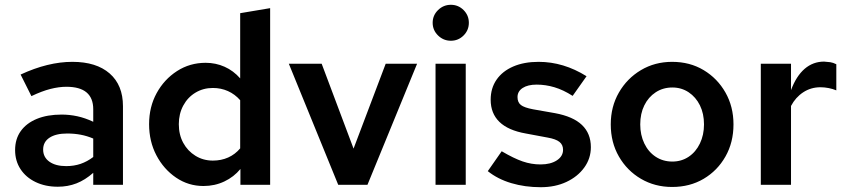

<svg xmlns="http://www.w3.org/2000/svg" viewBox="-20 -771 3531 801"><path d="M221 8Q169 8 128.5 -11.5Q88 -31 65.5 -65.5Q43 -100 43 -145Q43 -191 66.5 -224Q90 -257 133.5 -275Q177 -293 237 -293Q270 -293 302.5 -286Q335 -279 369 -263V-315Q369 -362 341 -385.5Q313 -409 257 -409Q226 -409 190.5 -400Q155 -391 111 -370L66 -460Q180 -513 282 -513Q382 -513 437.5 -464.5Q493 -416 493 -328V0H369V-50Q335 -20 299 -6Q263 8 221 8ZM160 -147Q160 -115 186 -96.5Q212 -78 256 -78Q289 -78 316.5 -87.5Q344 -97 369 -116V-193Q343 -204 316.5 -209Q290 -214 260 -214Q213 -214 186.5 -196.5Q160 -179 160 -147Z M829 5Q766 5 714.5 -30Q663 -65 632.5 -123Q602 -181 602 -253Q602 -325 633.5 -382.5Q665 -440 718.5 -474.5Q772 -509 838 -509Q880 -509 917 -492.5Q954 -476 982 -444V-716L1107 -737V0H983V-66Q956 -33 916 -14Q876 5 829 5ZM868 -101Q903 -101 932 -114Q961 -127 982 -152V-353Q960 -378 931 -391Q902 -404 868 -404Q828 -404 795.5 -384.5Q763 -365 744.5 -330.5Q726 -296 726 -253Q726 -209 744.5 -175Q763 -141 795.5 -121Q828 -101 868 -101Z M1391 0 1185 -505H1322L1455 -151L1589 -505H1720L1513 0Z M1797 0V-505H1923V0ZM1861 -601Q1830 -601 1807.5 -623Q1785 -645 1785 -676Q1785 -707 1807.5 -729Q1830 -751 1861 -751Q1892 -751 1914 -729Q1936 -707 1936 -676Q1936 -645 1914 -623Q1892 -601 1861 -601Z M2236 10Q2170 10 2113 -7Q2056 -24 2015 -57L2073 -140Q2124 -110 2160.5 -97.5Q2197 -85 2235 -85Q2277 -85 2303 -102Q2329 -119 2329 -146Q2329 -167 2314 -179Q2299 -191 2265 -197L2174 -214Q2100 -227 2063.5 -262.5Q2027 -298 2027 -355Q2027 -403 2051.5 -438.5Q2076 -474 2121 -493.5Q2166 -513 2227 -513Q2279 -513 2329 -498Q2379 -483 2427 -453L2369 -371Q2330 -396 2293 -407Q2256 -418 2219 -418Q2182 -418 2160.5 -404Q2139 -390 2139 -366Q2139 -344 2153 -333Q2167 -322 2204 -315L2295 -299Q2371 -285 2408 -249.5Q2445 -214 2445 -157Q2445 -110 2417.5 -72Q2390 -34 2343 -12Q2296 10 2236 10Z M2784 9Q2712 9 2654 -25Q2596 -59 2562 -118Q2528 -177 2528 -252Q2528 -326 2562 -385Q2596 -444 2654 -478.5Q2712 -513 2784 -513Q2858 -513 2915.5 -478.5Q2973 -444 3006.5 -385Q3040 -326 3040 -252Q3040 -177 3006.5 -118Q2973 -59 2915.5 -25Q2858 9 2784 9ZM2785 -97Q2823 -97 2853 -117Q2883 -137 2900 -172.5Q2917 -208 2917 -252Q2917 -297 2900 -331.5Q2883 -366 2853 -386Q2823 -406 2785 -406Q2746 -406 2715.5 -386Q2685 -366 2668 -331.5Q2651 -297 2651 -252Q2651 -208 2668 -172.5Q2685 -137 2715.5 -117Q2746 -97 2785 -97Z M3154 0V-505H3280V-395Q3302 -454 3337 -484Q3372 -514 3418 -514Q3433 -513 3444 -511.5Q3455 -510 3469 -503V-394Q3455 -400 3437.5 -403.5Q3420 -407 3403 -407Q3363 -407 3331 -386Q3299 -365 3280 -329V0Z"/></svg>

Font: Red Hat Text SemiBold
Style: Regular
Weight: 600
Designer: Pentagram, MCKL
Foundry: MCKL
Version: Version 1.030